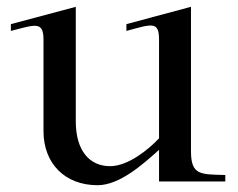

<svg xmlns="http://www.w3.org/2000/svg" viewBox="-20 -534 700 565"><path d="M12 -443C82 -461 108 -473 108 -418V-148C108 -54 170 11 267 11C332 11 400 -50 448 -93V0H643V-19C570 -21 542 -18 542 -89V-514L352 -463V-443C426 -463 448 -473 448 -418V-127C419 -96 358 -45 304 -45C243 -45 203 -91 203 -177V-514L12 -463Z"/></svg>

Font: Ortica Linear
Style: Regular
Weight: 400
Designer: Benedetta Bovani
Foundry: Collletttivo
Version: Version 2.000;Glyphs 3.1.2 (3151)